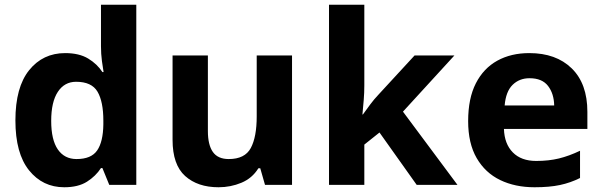

<svg xmlns="http://www.w3.org/2000/svg" viewBox="-20 -780 2541 810"><path d="M251 10Q160 10 102.5 -61.5Q45 -133 45 -272Q45 -412 103 -484Q161 -556 255 -556Q314 -556 352 -533Q390 -510 412 -476H417Q414 -492 410 -522.5Q406 -553 406 -585V-760H555V0H441L412 -71H406Q384 -37 347 -13.5Q310 10 251 10ZM303 -109Q365 -109 390 -145.5Q415 -182 416 -255V-271Q416 -351 391.5 -393Q367 -435 301 -435Q252 -435 224 -392.5Q196 -350 196 -270Q196 -190 224 -149.5Q252 -109 303 -109Z M1212 -546V0H1098L1078 -70H1070Q1044 -28 998.5 -9Q953 10 902 10Q814 10 761 -37.5Q708 -85 708 -190V-546H857V-227Q857 -169 878 -139Q899 -109 945 -109Q1013 -109 1038 -155.5Q1063 -202 1063 -289V-546Z M1517 -420Q1517 -389 1514.5 -358.5Q1512 -328 1509 -297H1511Q1526 -318 1542 -339.5Q1558 -361 1576 -380L1729 -546H1897L1680 -309L1910 0H1738L1581 -221L1517 -170V0H1368V-760H1517Z M2213 -556Q2326 -556 2392 -491.5Q2458 -427 2458 -308V-236H2106Q2108 -173 2143.5 -137Q2179 -101 2242 -101Q2295 -101 2338 -111.5Q2381 -122 2427 -144V-29Q2387 -9 2342.5 0.5Q2298 10 2235 10Q2153 10 2090 -20.5Q2027 -51 1991 -113Q1955 -175 1955 -269Q1955 -365 1987.5 -428.5Q2020 -492 2078 -524Q2136 -556 2213 -556ZM2214 -450Q2171 -450 2142.5 -422Q2114 -394 2109 -335H2318Q2317 -385 2292 -417.5Q2267 -450 2214 -450Z"/></svg>

Font: Noto Sans Tamil
Style: Bold
Weight: 700
Designer: Jelle Bosma - Monotype Design Team
Foundry: Monotype Imaging Inc.
Version: Version 2.004; ttfautohint (v1.8.4.7-5d5b)